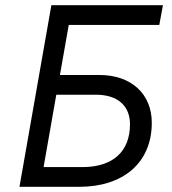

<svg xmlns="http://www.w3.org/2000/svg" viewBox="-20 -720 664 740"><path d="M55 0H286C452 0 565 -90 565 -247C565 -357 487 -431 363 -431H211L245 -624H594L608 -700H178ZM148 -76 197 -355H349C434 -355 481 -312 481 -241C481 -136 415 -76 298 -76Z"/></svg>

Font: Fixel Display
Style: Italic
Weight: 400
Italic angle: -10°
Designer: AlfaBravo + MacPaw
Foundry: Kyrylo Tkachov, Marchela Mozhyna, Serhii Makarenko, Maria Weinstein, Zakhar Kryvoshyya
Version: Version 1.210;Glyphs 3.2 (3217)